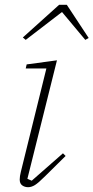

<svg xmlns="http://www.w3.org/2000/svg" viewBox="-20 -767 389 799"><path d="M97 12Q83 12 72.5 4.5Q62 -3 62 -20Q62 -33 67 -53L173 -482H87L91 -499L217 -516L94 -23L112 -15L242 -129L253 -118L169 -35Q140 -6 125.5 3Q111 12 97 12ZM75 -611 226 -747H258L349 -609L335 -601L238 -717L87 -601Z"/></svg>

Font: IBM Plex Serif ExtLt
Style: Italic
Weight: 200
Italic angle: -14°
Designer: Mike Abbink, Paul van der Laan, Pieter van Rosmalen
Foundry: Bold Monday
Version: Version 3.001